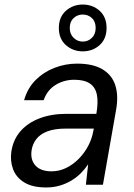

<svg xmlns="http://www.w3.org/2000/svg" viewBox="-20 -813 590 845"><path d="M183 12Q123 12 87 -10Q51 -32 37.5 -68.5Q24 -105 30 -146Q38 -199 70.5 -236Q103 -273 155 -292.5Q207 -312 272 -312H404Q413 -362 406.5 -395.5Q400 -429 375.5 -445.5Q351 -462 307 -462Q262 -462 225 -439.5Q188 -417 172 -372H86Q101 -425 136.5 -460.5Q172 -496 220 -514.5Q268 -533 319 -533Q389 -533 431 -508Q473 -483 487.5 -437.5Q502 -392 491 -330L433 0H358L368 -90Q354 -69 335.5 -50.5Q317 -32 293.5 -18Q270 -4 242.5 4Q215 12 183 12ZM207 -59Q241 -59 271.5 -74Q302 -89 327 -114.5Q352 -140 368.5 -171.5Q385 -203 391 -238L393 -247H268Q221 -247 189 -235Q157 -223 140 -201Q123 -179 119 -151Q113 -110 136 -84.5Q159 -59 207 -59ZM344 -587Q301 -587 270 -614.5Q239 -642 239 -690Q239 -738 270 -765.5Q301 -793 344 -793Q388 -793 418.5 -765.5Q449 -738 449 -690Q449 -642 418.5 -614.5Q388 -587 344 -587ZM344 -630Q368 -630 384.5 -646.5Q401 -663 401 -690Q401 -718 384.5 -733.5Q368 -749 344 -749Q321 -749 304 -733.5Q287 -718 287 -690Q287 -663 304 -646.5Q321 -630 344 -630Z"/></svg>

Font: DM Sans 10pt
Style: Italic
Weight: 400
Italic angle: -10°
Version: Version 4.004;gftools[0.9.30]